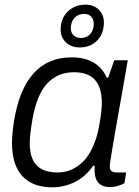

<svg xmlns="http://www.w3.org/2000/svg" viewBox="-20 -781 589 813"><path d="M316.9 -580.1Q281.7 -580.1 259.3 -601.3Q236.8 -622.6 236.8 -655.8Q236.8 -702.1 266.4 -731.7Q295.9 -761.2 342.8 -761.2Q376.5 -761.2 398.2 -740Q419.9 -718.8 419.9 -686Q419.9 -638.7 391.4 -609.4Q362.8 -580.1 316.9 -580.1ZM321.8 -620.1Q347.2 -620.1 362.1 -636.7Q377 -653.3 377 -680.2Q377 -698.7 366 -710.4Q355 -722.2 336.9 -722.2Q311 -722.2 295.4 -705.1Q279.8 -688 279.8 -661.1Q279.8 -643.1 291.5 -631.6Q303.2 -620.1 321.8 -620.1ZM201.2 12.2Q119.1 12.2 75 -34.9Q30.8 -82 30.8 -176.8Q30.8 -210.4 39.1 -267.1Q83 -538.1 283.2 -538.1Q393.1 -538.1 432.1 -452.1H438L463.9 -525.9H521L500 -404.8Q496.1 -382.3 487.5 -334.7Q479 -287.1 472.7 -250.7Q466.3 -214.4 459.5 -174.6Q452.6 -134.8 448.7 -109.1Q444.8 -83.5 444.8 -76.2Q444.8 -50.8 472.2 -50.8H514.2L506.8 -4.9Q475.6 11.2 445.8 11.2Q389.6 11.2 381.8 -42Q379.4 -54.7 380.9 -78.1L375 -80.1Q343.3 -33.7 297.9 -10.7Q252.4 12.2 201.2 12.2ZM223.1 -50.8Q244.1 -50.8 264.4 -56.2Q284.7 -61.5 306.4 -75.9Q328.1 -90.3 345.7 -112.5Q363.3 -134.8 378.2 -171.1Q393.1 -207.5 400.9 -253.9Q411.1 -311.5 411.1 -345.2Q411.1 -410.2 382.3 -442.6Q353.5 -475.1 293 -475.1Q225.1 -475.1 180.4 -428.2Q135.7 -381.3 117.2 -274.9Q106 -209 106 -175.8Q106 -111.3 135 -81.1Q164.1 -50.8 223.1 -50.8Z"/></svg>

Font: Archivo Light
Style: Italic
Weight: 300
Italic angle: -10°
Designer: Hector Gatti
Foundry: Omnibus-Type
Version: Version 2.001